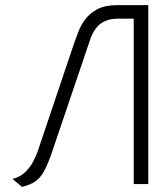

<svg xmlns="http://www.w3.org/2000/svg" viewBox="-20 -720 633 751"><path d="M440 -700Q391 -700 361 -684Q331 -668 313.5 -644.5Q296 -621 287 -597Q278 -573 272 -557L126 -124Q122 -113 111.5 -91.5Q101 -70 81.5 -49.5Q62 -29 29 -20L66 11Q100 3 120 -12Q140 -27 153 -51.5Q166 -76 179 -112L335 -572Q344 -595 357 -611.5Q370 -628 391 -637.5Q412 -647 441 -647H503V0H560V-700Z"/></svg>

Font: AdventPro_ExpandedRegular
Style: ExpandedRegular
Weight: 400
Width: 7
Designer: VivaRado, Andreas Kalpakidis
Foundry: VivaRado, Andreas Kalpakidis
Version: Version 3.000